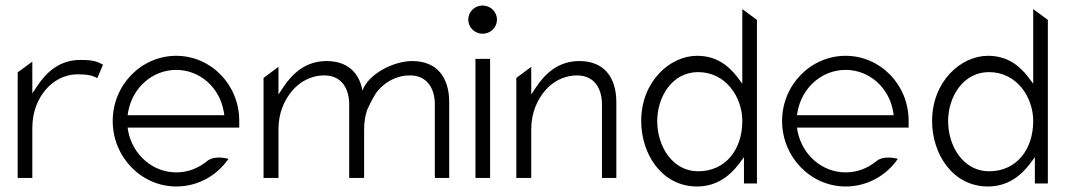

<svg xmlns="http://www.w3.org/2000/svg" viewBox="-20 -664 3863 695"><path d="M44 -20H97V-201C97 -259 117 -307 146 -340C171 -369 210 -395 262 -395C299 -395 317 -390 332 -381L353 -430C331 -441 321 -447 270 -447C197 -447 149 -404 115 -353L97 -326V-441L44 -402Z M388 -226C388 -95 492 11 618 11C696 11 765 -28 807 -89C788 -94 751 -99 730 -81C699 -56 662 -40 618 -40C533 -40 461 -103 444 -189L442 -202H846V-227C846 -357 744 -462 618 -462C492 -462 388 -357 388 -226ZM442 -247 444 -260C460 -347 532 -411 618 -411C704 -411 775 -347 790 -260L792 -247Z M934 -20H988V-197C988 -256 1010 -303 1038 -336C1063 -365 1102 -391 1154 -391C1216 -391 1244 -344 1244 -286V-20H1298V-197C1298 -222 1302 -245 1309 -266C1317 -284 1336 -323 1348 -336C1373 -365 1412 -391 1464 -391C1526 -391 1554 -344 1554 -286V-20H1606V-294C1606 -385 1561 -443 1472 -443C1404 -443 1313 -396 1292 -336C1280 -403 1236 -443 1162 -443C1088 -443 1040 -400 1006 -349L988 -322V-422L934 -382Z M1675 -593C1675 -565 1698 -542 1727 -542C1756 -542 1779 -565 1779 -593C1779 -621 1756 -644 1727 -644C1698 -644 1675 -621 1675 -593ZM1701 -20H1754V-451H1701Z M1849 -20H1903V-197C1903 -256 1925 -303 1953 -336C1978 -365 2017 -391 2069 -391C2131 -391 2159 -344 2159 -286V-20H2211V-294C2211 -385 2166 -443 2077 -443C2003 -443 1955 -400 1921 -349L1903 -322V-422L1849 -382Z M2301 -226C2301 -106 2376 11 2503 11C2573 11 2621 -26 2655 -71L2673 -95V0H2720V-592L2667 -631V-361L2649 -385C2616 -428 2572 -462 2503 -462C2405 -462 2301 -369 2301 -226ZM2359 -226C2359 -312 2412 -403 2507 -403C2607 -403 2667 -313 2667 -226C2667 -123 2607 -44 2507 -44C2416 -44 2359 -132 2359 -226Z M2811 -226C2811 -95 2915 11 3041 11C3119 11 3188 -28 3230 -89C3211 -94 3174 -99 3153 -81C3122 -56 3085 -40 3041 -40C2956 -40 2884 -103 2867 -189L2865 -202H3269V-227C3269 -357 3167 -462 3041 -462C2915 -462 2811 -357 2811 -226ZM2865 -247 2867 -260C2883 -347 2955 -411 3041 -411C3127 -411 3198 -347 3213 -260L3215 -247Z M3354 -226C3354 -106 3429 11 3556 11C3626 11 3674 -26 3708 -71L3726 -95V0H3773V-592L3720 -631V-361L3702 -385C3669 -428 3625 -462 3556 -462C3458 -462 3354 -369 3354 -226ZM3412 -226C3412 -312 3465 -403 3560 -403C3660 -403 3720 -313 3720 -226C3720 -123 3660 -44 3560 -44C3469 -44 3412 -132 3412 -226Z"/></svg>

Font: Charger Sport
Style: ExLit
Weight: 200
Designer: Jasper
Foundry: Cannot Into Space Fonts
Version: Version 1.1